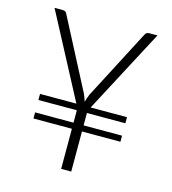

<svg xmlns="http://www.w3.org/2000/svg" viewBox="-106 -795 792 883"><g transform="rotate(15 290.0 -354.0)"><path d="M324 -308H497V-279H314V-220H497V-191H314V0H266V-191H83V-220H266V-279H83V-308H256L45 -707.5H85Q98.5 -707.5 104 -695L277 -362.5Q281.5 -352.5 284.8 -343.5Q288 -334.5 290.5 -326Q293 -335 296 -343.8Q299 -352.5 303 -362.5L476 -695Q478.5 -700.5 483.2 -704Q488 -707.5 495 -707.5H535Z"/></g></svg>

Font: Lato 2
Style: Regular
Weight: 300
Designer: Lukasz Dziedzic with Adam Twardoch and Botio Nikoltchev
Foundry: tyPoland Lukasz Dziedzic
Version: Version 2.015; 2015-08-06; http://www.latofonts.com/